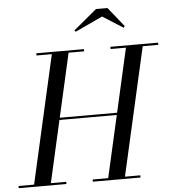

<svg xmlns="http://www.w3.org/2000/svg" viewBox="-102 -1027 980 1084"><g transform="rotate(-5 387.5 -485.0)"><path d="M207 -363.5V-376H567V-363.5ZM395 -737.5H307L143 -12.5H230V0H-40V-12.5H48L212 -737.5H125V-750H395ZM815 -750V-737.5H727L563 -12.5H650V0H380V-12.5H468L632 -737.5H545V-750ZM357.5 -852 350.5 -859.5 482.5 -969.5H547.5L636 -859.5L628.5 -851L513 -924.5Z"/></g></svg>

Font: Bodoni Moda 18pt
Style: Italic
Weight: 400
Italic angle: -13°
Designer: Owen Earl
Foundry: indestructible type
Version: Version 2.005